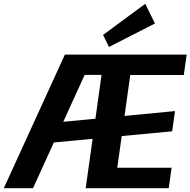

<svg xmlns="http://www.w3.org/2000/svg" viewBox="-51 -986 998 1006"><path d="M289 -700H441L122 0H-31ZM209 -341 866 -404 851 -298 194 -236ZM496 -700H927L912 -593H600L643 -675L552 -25L531 -107H848L833 0H398ZM615 -700 600 -593 362 -594 377 -700ZM761 -863 520 -740 489 -803 710 -966Z"/></svg>

Font: Pathway Extreme SemiCondensed
Style: Bold Italic
Weight: 700
Width: 4
Italic angle: -8°
Version: Version 1.001;gftools[0.9.26]